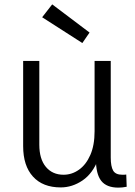

<svg xmlns="http://www.w3.org/2000/svg" viewBox="-20 -848 620 879"><path d="M357 -651 173 -769 219 -828 390 -699ZM419 -120H430Q405 -54 358 -22Q311 10 258 10Q176 10 131 -39.5Q86 -89 86 -179V-569H160V-186Q160 -120 190 -84Q220 -48 271 -48Q309 -48 341.5 -71Q374 -94 393.5 -138.5Q413 -183 413 -247V-569H487V-127Q487 -86 498 -67Q509 -48 540 -48Q544 -48 548.5 -48Q553 -48 558 -49L560 7Q550 9 540.5 10Q531 11 522 11Q468 11 443.5 -20Q419 -51 419 -120Z"/></svg>

Font: Yaldevi ExtraLight
Style: Regular
Weight: 400
Version: Version 1.100